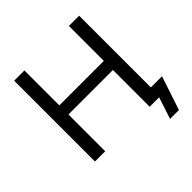

<svg xmlns="http://www.w3.org/2000/svg" viewBox="-219 -880 1193 1193"><g transform="rotate(-45 377.0 -283.5)"><path d="M656 -710V-80H754L680 143H602L649 0H566V-323H175V0H85V-710H175V-403H566V-710Z"/></g></svg>

Font: YasnoRaleway Medium
Style: Regular
Weight: 500
Designer: Matt McInerney, Pablo Impallari, Rodrigo Fuenzalida
Foundry: Matt McInerney, Pablo Impallari, Rodrigo Fuenzalida
Version: Version 4.026